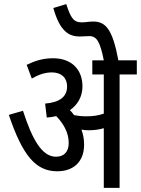

<svg xmlns="http://www.w3.org/2000/svg" viewBox="-20 -916 687 936"><path d="M390 -211C390 -239 385 -263 377 -284C389 -282 401 -281 411 -281C438 -281 462 -284 486 -291V0H563V-553H647V-622H557C529 -773 495 -811 435 -811C414 -811 397 -807 379 -807C338 -807 325 -829 303 -896L240 -877C272 -762 317 -738 369 -738C385 -738 400 -740 415 -740C452 -740 468 -712 486 -622H430V-553H486V-362C459 -353 435 -349 401 -349C379 -349 360 -351 341 -355C335 -363 328 -372 321 -379C358 -405 382 -444 382 -495C382 -575 331 -632 239 -632C186 -632 148 -618 110 -600L135 -533C168 -552 199 -563 233 -563C277 -563 307 -539 307 -494C307 -446 273 -417 200 -411L208 -343C224 -344 239 -346 254 -350C288 -315 315 -271 315 -219C315 -174 290 -152 253 -152C184 -152 137 -237 92 -376L23 -356C90 -158 154 -81 259 -81C337 -81 390 -126 390 -211Z"/></svg>

Font: Noto Sans Condensed
Style: Regular
Weight: 400
Width: 3
Designer: Monotype Design Team
Foundry: Monotype Imaging Inc.
Version: Version 2.013